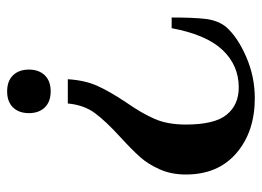

<svg xmlns="http://www.w3.org/2000/svg" viewBox="-118 -602 734 538"><g transform="rotate(90 249.0 -333.0)"><path d="M266 -318Q298 -364 313.5 -400Q329 -436 329 -487Q329 -567 301.5 -601Q274 -635 225 -635Q163 -635 120 -589.5Q77 -544 59 -447H29Q29 -508 33 -542Q37 -576 55 -599Q84 -632 139.5 -656Q195 -680 255 -680Q349 -680 409 -628.5Q469 -577 469 -487Q469 -446 454.5 -413.5Q440 -381 420 -358.5Q400 -336 365 -304Q320 -263 297 -232Q274 -201 270 -156H202Q205 -204 220.5 -238.5Q236 -273 266 -318ZM175 -47Q175 -75 191 -91.5Q207 -108 236 -108Q265 -108 281 -91.5Q297 -75 297 -47Q297 -19 281 -2.5Q265 14 236 14Q207 14 191 -2.5Q175 -19 175 -47Z"/></g></svg>

Font: Philosopher
Style: Bold
Weight: 700
Designer: Jovanny Lemonad
Foundry: Jovanny Lemonad
Version: Version 2.000